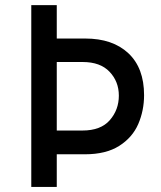

<svg xmlns="http://www.w3.org/2000/svg" viewBox="-20 -738 635 758"><path d="M548.8 -362.3Q548.8 -301.8 525.9 -248.5Q502.9 -195.3 450.7 -162.1Q398.4 -128.9 315.4 -128.9H204.1V0H103.5V-717.8H204.1V-585.9H316.4Q424.8 -585.9 486.8 -527.8Q548.8 -469.7 548.8 -362.3ZM449.2 -360.4Q449.2 -416 412.6 -454.6Q376 -493.2 306.6 -493.2H204.1V-222.7H305.7Q377.9 -222.7 413.6 -263.7Q449.2 -304.7 449.2 -360.4Z"/></svg>

Font: Josefin Sans CFJ
Style: Regular
Weight: 400
Designer: Santiago Orozco
Foundry: Typemade
Version: Version 2.000